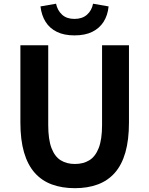

<svg xmlns="http://www.w3.org/2000/svg" viewBox="-20 -980 788 1014"><path d="M375.6 13.8Q307.5 13.8 254 -5.9Q200.6 -25.5 163.5 -67.2Q126.4 -109 107 -175Q87.7 -241 87.7 -332.8V-740.8H234.7V-319.8Q234.7 -243.4 251.9 -198.2Q269.1 -153 300.7 -133.5Q332.2 -114 375.6 -114Q419.5 -114 451.6 -133.5Q483.6 -153 501.3 -198.2Q519 -243.4 519 -319.8V-740.8H661.1V-332.8Q661.1 -241 642.2 -175Q623.2 -109 586.3 -67.2Q549.3 -25.5 496.2 -5.9Q443 13.8 375.6 13.8ZM373.3 -793.1Q318.3 -793.1 280.3 -811.8Q242.2 -830.5 220.8 -864.7Q199.3 -898.9 193.8 -946.1L276 -960.4Q283.6 -924.5 308 -902.3Q332.3 -880.1 373.3 -880.1Q414.3 -880.1 439.4 -902.3Q464.6 -924.5 471.4 -960.4L553.6 -946.1Q548.8 -898.9 527 -864.7Q505.1 -830.5 467.1 -811.8Q429.1 -793.1 373.3 -793.1Z"/></svg>

Font: Noto Sans SC Thin
Style: Regular
Weight: 100
Designer: Ryoko NISHIZUKA 西塚涼子 (kana, bopomofo & ideographs); Paul D. Hunt (Latin, Greek & Cyrillic); Sandoll Communications 산돌커뮤니
Foundry: Adobe
Version: Version 2.004-H2;hotconv 1.0.118;makeotfexe 2.5.65603